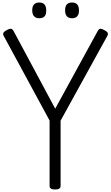

<svg xmlns="http://www.w3.org/2000/svg" viewBox="-20 -1503 889 1537"><path d="M421 14Q377 14 377 -14V-538L9 -1217Q2 -1230 8 -1241Q14 -1252 34 -1262Q53 -1273 65.5 -1273Q78 -1273 88 -1256L422 -633L763 -1256Q773 -1273 784.5 -1273Q796 -1273 815 -1262Q836 -1252 841.5 -1241Q847 -1230 840 -1217L465 -537V-14Q465 14 421 14ZM295 -1357Q267 -1357 252.5 -1373Q238 -1389 238 -1420Q238 -1452 252.5 -1467.5Q267 -1483 295 -1483Q322 -1483 336 -1467.5Q350 -1452 350 -1420Q351 -1388 337 -1372.5Q323 -1357 295 -1357ZM557 -1357Q529 -1357 515 -1373Q501 -1389 501 -1420Q501 -1452 515 -1467.5Q529 -1483 557 -1483Q584 -1483 598 -1467.5Q612 -1452 612 -1420Q613 -1389 598.5 -1373Q584 -1357 557 -1357Z"/></svg>

Font: Playwrite VN
Style: Regular
Weight: 400
Designer: Veronika Burian, José Scaglione
Foundry: TypeTogether
Version: Version 1.002